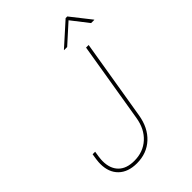

<svg xmlns="http://www.w3.org/2000/svg" viewBox="-270 -1070 1201 1201"><g transform="rotate(-45 330.5 -469.0)"><path d="M214.4 9.8Q136.7 9.8 93 -32.7Q49.3 -75.2 49.3 -149.9Q49.3 -156.7 49.8 -165.3Q50.3 -173.8 52.2 -188.2Q54.2 -202.6 58.1 -226.6H80.6Q76.7 -202.6 74.7 -188.5Q72.8 -174.3 72.3 -166.3Q71.8 -158.2 71.8 -151.4Q71.8 -86.4 108.2 -49.6Q144.5 -12.7 213.9 -12.7Q292.5 -12.7 345.7 -61Q398.9 -109.4 412.6 -193.4L501 -727.5H523.9L435.5 -193.4Q419.9 -99.1 361.1 -44.7Q302.2 9.8 214.4 9.8ZM419.9 -813.5H392.1L392.6 -814.9L541 -948.2H555.7L660.6 -814.9L660.2 -813.5H631.8L544.4 -925.8Z"/></g></svg>

Font: Inter 24pt Thin
Style: Italic
Weight: 250
Italic angle: -9.3988°
Version: Version 4.001;git-66647c0bb